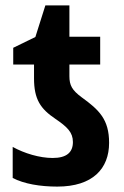

<svg xmlns="http://www.w3.org/2000/svg" viewBox="-20 -681 458 711"><path d="M192 10C324 10 384 -57 384 -152C384 -239 347 -274 282 -321C247 -347 237 -365 237 -399V-442H351V-545H237V-661H148L111 -544L29 -504V-442H106V-391C106 -313 130 -278 185 -241C229 -211 250 -191 250 -155C250 -117 227 -96 175 -96C127 -96 70 -113 27 -137V-22C69 0 129 10 192 10Z"/></svg>

Font: Noto Sans Display SemiCondensed
Style: Bold
Weight: 700
Width: 4
Designer: Monotype Design Team
Foundry: Monotype Imaging Inc.
Version: Version 1.900